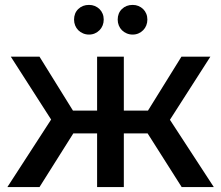

<svg xmlns="http://www.w3.org/2000/svg" viewBox="-20 -763 902 783"><path d="M721 0 582 -219H485V0H376V-219H279L141 0H10L188.5 -275.5L24 -532H141L277.5 -312H376V-532H485V-312H583.5L720 -532H838L673 -274.5L852 0ZM343 -743Q356 -743 366.8 -738.5Q377.5 -734 385.8 -726Q394 -718 398.5 -707Q403 -696 403 -683Q403 -670.5 398.5 -659.2Q394 -648 385.8 -639.8Q377.5 -631.5 366.8 -626.8Q356 -622 343 -622Q330 -622 318.8 -626.8Q307.5 -631.5 299.2 -639.8Q291 -648 286.5 -659.2Q282 -670.5 282 -683Q282 -709.5 299.2 -726.2Q316.5 -743 343 -743ZM521 -743Q534 -743 544.8 -738.5Q555.5 -734 563.8 -726Q572 -718 576.5 -707Q581 -696 581 -683Q581 -670.5 576.5 -659.2Q572 -648 563.8 -639.8Q555.5 -631.5 544.8 -626.8Q534 -622 521 -622Q508 -622 496.8 -626.8Q485.5 -631.5 477.2 -639.8Q469 -648 464.5 -659.2Q460 -670.5 460 -683Q460 -709.5 477.2 -726.2Q494.5 -743 521 -743Z"/></svg>

Font: Argentum Sans
Style: Regular
Weight: 400
Designer: Julieta Ulanovsky, Owen Earl, Chris M. Simpson, Rasmus Andersson, Cristiano Sobral
Foundry: The Argentum Sans Project Authors
Version: Version 3.135; ttfautohint (v1.8.4.7-5d5b-dirty)